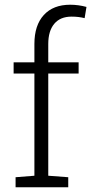

<svg xmlns="http://www.w3.org/2000/svg" viewBox="-20 -792 393 812"><path d="M268.6 -42.5V0H45.9V-42.5L125.5 -48.8V-481H37.6V-528.3H125.5V-606Q125.5 -685.1 165.3 -728.5Q205.1 -772 276.9 -772Q311.5 -772 345.7 -762.7L337.9 -715.3Q325.7 -718.3 312.3 -720Q298.8 -721.7 282.7 -721.7Q234.9 -721.7 209.5 -691.4Q184.1 -661.1 184.1 -606V-528.3H312.5V-481H184.1V-48.8Z"/></svg>

Font: Hanuman Light
Style: Regular
Weight: 300
Designer: Danh Hong
Version: Version 8.002; ttfautohint (v1.8.3)